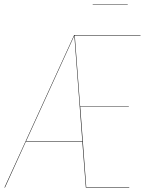

<svg xmlns="http://www.w3.org/2000/svg" viewBox="-32 -837 673 857"><path d="M538.1 -816.9V-814.9H381.8V-816.9ZM595.2 -678.2H301.8L325.7 -361.8H543V-359.9H326.2L353 -2H544.9V0H351.1L335.4 -205.1H83.5L-9.8 0H-12.2L298.8 -680.2H595.2ZM335.4 -207 299.8 -678.2 84.5 -207Z"/></svg>

Font: Fira Sans Compressed Two
Style: Italic
Weight: 100
Width: 3
Italic angle: -8°
Designer: Carrois Corporate & Edenspiekermann AG
Foundry: Carrois Corporate GbR & Edenspiekermann AG
Version: Version 4.203;PS 004.203;hotconv 1.0.88;makeotf.lib2.5.64775